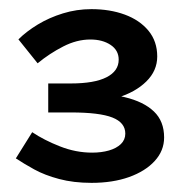

<svg xmlns="http://www.w3.org/2000/svg" viewBox="-20 -806 405 418"><path d="M179.3 -407.9Q140 -407.9 108.7 -416.3Q77.4 -424.6 54.5 -437.2Q31.7 -449.8 14.5 -461.2L50.1 -518.2Q76.1 -500.8 110.6 -487.3Q145 -473.7 180.6 -473.7Q200.8 -473.7 217.2 -478.4Q233.5 -483.1 243.2 -492.4Q252.8 -501.8 252.8 -515.1Q252.8 -539 224.8 -550.1Q196.8 -561.2 134.1 -561.2H85V-624.3H134.1Q185.5 -624.3 211.9 -637.8Q238.4 -651.3 238.4 -676.1Q238.4 -696.6 220.7 -708.3Q203.1 -720 176.7 -720Q147.1 -720 117.6 -704.8Q88 -689.7 61.9 -668.2L20.1 -720.3Q37.5 -737.6 62.4 -752.7Q87.2 -767.7 117.1 -776.9Q146.9 -786.1 179 -786.1Q219.4 -786.1 251.7 -774.2Q284 -762.3 303.2 -739.2Q322.3 -716 322.3 -683Q322.3 -652 298.5 -628.6Q274.7 -605.2 235.5 -593.3Q196.4 -581.5 149.4 -582.3V-604.3Q209.9 -604.3 251.4 -594.5Q292.9 -584.6 315.1 -563.3Q337.3 -542.1 337.3 -506.7Q337.3 -477.9 316.8 -455.5Q296.4 -433.2 260.9 -420.5Q225.4 -407.9 179.3 -407.9Z"/></svg>

Font: BioRhyme ExtraBold
Style: Regular
Weight: 800
Designer: Aoife Mooney
Foundry: Aoife Mooney Type
Version: Version 1.600;gftools[0.9.33]